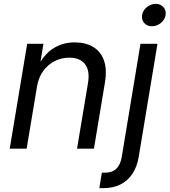

<svg xmlns="http://www.w3.org/2000/svg" viewBox="-20 -769 877 993"><path d="M171.4 -321.3 117.7 0H30.3L120.6 -542.5H204.6L183.1 -411.1L169.4 -414.1Q206.1 -487.8 255.6 -518.8Q305.2 -549.8 366.2 -549.8Q422.4 -549.8 461.7 -526.4Q501 -502.9 517.6 -456.5Q534.2 -410.2 522.5 -340.8L465.8 0H378.4L435.1 -339.4Q445.8 -403.8 419.7 -437.3Q393.6 -470.7 338.4 -470.7Q298.3 -470.7 263.2 -453.1Q228 -435.5 203.6 -402.1Q179.2 -368.7 171.4 -321.3ZM706.5 -542.5H794.4L697.3 43Q689 92.8 665.5 128.9Q642.1 165 603.8 184.6Q565.4 204.1 513.2 204.1H493.7L506.8 124H524.4Q561 124 582.3 103Q603.5 82 609.9 41.5ZM765.6 -633.3Q740.7 -633.3 725.8 -650.1Q710.9 -667 714.8 -690.9Q718.8 -715.3 739.5 -732.2Q760.3 -749 785.2 -749Q810.1 -749 825.2 -732.2Q840.3 -715.3 836.4 -690.9Q832.5 -667 811.8 -650.1Q791 -633.3 765.6 -633.3Z"/></svg>

Font: Inter 16pt
Style: Italic
Weight: 400
Italic angle: -9.3988°
Version: Version 4.001;git-66647c0bb